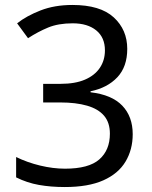

<svg xmlns="http://www.w3.org/2000/svg" viewBox="-20 -744 612 774"><path d="M493 -547Q493 -475 453 -432.5Q413 -390 345 -376V-372Q431 -362 473 -318Q515 -274 515 -203Q515 -141 486 -92.5Q457 -44 396.5 -17Q336 10 241 10Q185 10 137 1.5Q89 -7 45 -29V-111Q90 -89 142 -76.5Q194 -64 242 -64Q338 -64 380.5 -101.5Q423 -139 423 -205Q423 -250 399.5 -277.5Q376 -305 331 -318Q286 -331 223 -331H154V-406H224Q283 -406 322.5 -423Q362 -440 382.5 -470.5Q403 -501 403 -541Q403 -593 368 -621.5Q333 -650 273 -650Q215 -650 174 -633Q133 -616 93 -590L49 -650Q87 -680 143.5 -702Q200 -724 272 -724Q384 -724 438.5 -674Q493 -624 493 -547Z"/></svg>

Font: Noto Sans Sundanese
Style: Regular
Weight: 400
Designer: Monotype Design Team (Regular), Sérgio L. Martins (other weights)
Foundry: Monotype Imaging Inc.
Version: Version 2.003